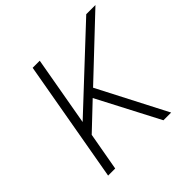

<svg xmlns="http://www.w3.org/2000/svg" viewBox="-182 -915 1092 1092"><g transform="rotate(-45 364.0 -368.5)"><path d="M93 0 223 -737H280L206 -318L654 -737H728L386 -414L600 0H538L343 -374L191 -230L150 0Z"/></g></svg>

Font: Tomorrow Light
Style: Italic
Weight: 300
Italic angle: -10°
Designer: Tony de Marco, Monica Rizzolli
Foundry: Just in Type
Version: Version 2.002